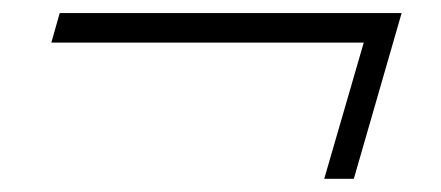

<svg xmlns="http://www.w3.org/2000/svg" viewBox="-20 -329 670 292"><path d="M58.1 -264.2 70.8 -309.1H590.8L518.1 -57.1H473.1L533.2 -264.2Z"/></svg>

Font: Nyght Serif Medium Italic
Style: Regular
Weight: 500
Italic angle: -16°
Designer: Maksym Kobuzan
Version: Version 0.410;Glyphs 3.1.2 (3151)